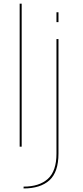

<svg xmlns="http://www.w3.org/2000/svg" viewBox="-20 -805 456 1054"><path d="M88 0V-785H99V0ZM109.5 229.5V219.5Q195.5 219.5 242.8 176.8Q290 134 290 38.5V-590.5H301V38Q301 139.5 251.5 184.5Q202 229.5 109.5 229.5ZM290 -737.5H301V-683.5H290Z"/></svg>

Font: Anybody ExtraExpanded Thin
Style: Regular
Weight: 100
Width: 8
Designer: Tyler Finck
Foundry: Etcetera Type Company
Version: Version 1.010; ttfautohint (v1.8.3) -l 8 -r 50 -G 200 -x 14 